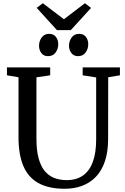

<svg xmlns="http://www.w3.org/2000/svg" viewBox="-20 -1160 776 1188"><path d="M380.5 8Q283 8 219.5 -26.2Q156 -60.5 125.2 -131.2Q94.5 -202 94.5 -312V-682L23 -694V-743H290.5V-694L205.5 -681.5V-301.5Q205.5 -230 218.8 -181Q232 -132 256.5 -102.2Q281 -72.5 315.5 -59Q350 -45.5 393 -45.5Q454 -45.5 494.5 -74.8Q535 -104 555 -160.2Q575 -216.5 575 -296.5V-681L491.5 -694V-743H722V-694L649.5 -682L649 -302Q649 -220.5 629.2 -162Q609.5 -103.5 573 -65.8Q536.5 -28 487.5 -10Q438.5 8 380.5 8ZM276.5 -812.5Q250.5 -812.5 236 -831.5Q221.5 -850.5 221.5 -876.5Q221.5 -905.5 237.8 -928Q254 -950.5 284 -950.5H285Q311.5 -950.5 326 -931.8Q340.5 -913 340.5 -886.5Q340.5 -858 324.2 -835.2Q308 -812.5 277.5 -812.5ZM462.5 -812.5Q436.5 -812.5 421.8 -831.5Q407 -850.5 407 -876.5Q407 -905.5 423.2 -928Q439.5 -950.5 470 -950.5H471Q497 -950.5 511.5 -931.8Q526 -913 526 -886.5Q526 -858 509.8 -835.2Q493.5 -812.5 463.5 -812.5ZM332.5 -973.5 207 -1111.5 245 -1140 375.5 -1041 505.5 -1140 543.5 -1111 418 -973.5Z"/></svg>

Font: Merriweather 24pt
Style: Regular
Weight: 400
Designer: Eben Sorkin
Foundry: Eben Sorkin
Version: Version 2.100